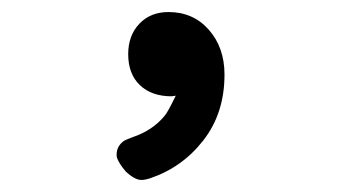

<svg xmlns="http://www.w3.org/2000/svg" viewBox="-20 -160 565 319"><path d="M265 0Q232 0 212.5 -18.5Q193 -37 193 -70Q193 -101 211.5 -120.5Q230 -140 260 -140Q301 -140 327 -110.5Q353 -81 353 -36Q353 28 318 73Q283 118 230 136Q221 139 215 139Q204 139 189 125Q177 111 174 101Q172 84 186 74Q187 73 200 68Q233 57 253 33Q258 28 272 -1Z"/></svg>

Font: MathJax_Typewriter
Style: Regular
Weight: 400
Version: Version 1.1